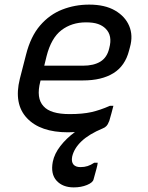

<svg xmlns="http://www.w3.org/2000/svg" viewBox="-20 -563 640 833"><path d="M209 139Q216 104 242 70.5Q268 37 305 10Q290 11 275 11Q155 11 97 -50.5Q39 -112 66 -221L93 -326Q113 -405 154 -452.5Q195 -500 250 -521.5Q305 -543 367 -543Q435 -543 479 -517.5Q523 -492 540.5 -450.5Q558 -409 544 -359L540 -344Q523 -277 472 -245.5Q421 -214 340 -214H156L155 -210Q136 -137 169 -102Q199 -68 282 -68Q338 -68 376 -76.5Q414 -85 457 -104H472Q468 -88 463.5 -71.5Q459 -55 454 -38Q453 -36 452 -34Q445 -13 426 -6Q366 19 333.5 50Q301 81 293 117Q289 139 298.5 150.5Q308 162 329 162Q346 162 360 157.5Q374 153 389 143H404Q403 153 398.5 169.5Q394 186 386 215Q383 229 357.5 239.5Q332 250 300 250Q252 250 225.5 221Q199 192 209 139ZM353 -466Q291 -466 246.5 -432Q202 -398 182 -319L172 -278H340Q387 -278 416 -296Q445 -314 454 -354Q469 -409 438 -439Q425 -452 405 -459Q385 -466 353 -466Z"/></svg>

Font: Recursive Sn Lnr St
Style: Italic
Weight: 400
Italic angle: -15°
Version: Version 1.079;hotconv 1.0.112;makeotfexe 2.5.65598; ttfautoh